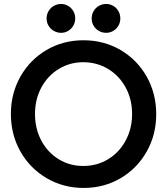

<svg xmlns="http://www.w3.org/2000/svg" viewBox="-20 -928 832 956"><path d="M34.2 -360.4Q34.2 -462.9 81.8 -546.9Q129.4 -630.9 211.9 -679.2Q294.4 -727.5 395.5 -727.5Q497.1 -727.5 579.8 -679.2Q662.6 -630.9 710.2 -546.9Q757.8 -462.9 757.8 -359.4Q757.8 -256.8 710.2 -172.9Q662.6 -88.9 580.1 -40.5Q497.6 7.8 396.5 7.8Q295.9 7.8 212.9 -40.5Q129.9 -88.9 82 -173.1Q34.2 -257.3 34.2 -360.4ZM637.7 -360.4Q637.7 -433.6 605.7 -492.4Q573.7 -551.3 518.1 -584.7Q462.4 -618.2 394.5 -618.2Q327.6 -618.2 272.7 -584.7Q217.8 -551.3 186 -492.4Q154.3 -433.6 154.3 -360.4Q154.3 -287.6 185.5 -228.5Q216.8 -169.4 271.7 -135.5Q326.7 -101.6 394.5 -101.6Q463.4 -101.6 518.8 -135.5Q574.2 -169.4 606 -228.8Q637.7 -288.1 637.7 -360.4ZM436.5 -835.9Q436.5 -856 446 -872.6Q455.6 -889.2 472.2 -898.7Q488.8 -908.2 508.8 -908.2Q527.8 -908.2 543.9 -898.7Q560.1 -889.2 569.6 -872.6Q579.1 -856 579.1 -835.9Q579.1 -816.4 569.6 -800Q560.1 -783.7 543.9 -774.2Q527.8 -764.6 508.8 -764.6Q488.8 -764.6 472.2 -774.2Q455.6 -783.7 446 -800Q436.5 -816.4 436.5 -835.9ZM211.9 -835.9Q211.9 -856 221.7 -872.6Q231.4 -889.2 248 -898.7Q264.6 -908.2 284.2 -908.2Q303.2 -908.2 319.3 -898.7Q335.4 -889.2 345 -872.8Q354.5 -856.4 354.5 -836.9Q354.5 -816.9 345.2 -800.5Q335.9 -784.2 319.8 -774.4Q303.7 -764.6 284.2 -764.6Q264.6 -764.6 248 -774.2Q231.4 -783.7 221.7 -800Q211.9 -816.4 211.9 -835.9Z"/></svg>

Font: Reddit Sans Fudge SemiBold
Style: Regular
Weight: 600
Designer: Stephen Hutchings
Foundry: Reddit
Version: Version 1.011